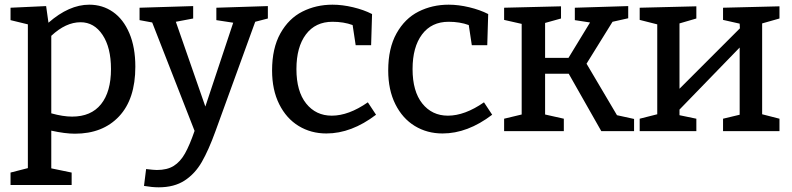

<svg xmlns="http://www.w3.org/2000/svg" viewBox="-20 -560 3383 820"><path d="M558 -275Q558 -137 488.5 -63Q419 11 300 11Q258 11 199 -2V159L286 177V230H25V177L99 158V-456L25 -474V-527L177 -534L187 -463Q275 -540 361 -540Q418 -540 462.5 -509Q507 -478 532.5 -418Q558 -358 558 -275ZM454 -265Q454 -357 418 -411Q382 -465 324 -465Q261 -465 199 -407V-76Q249 -62 288 -62Q369 -62 411.5 -115Q454 -168 454 -265Z M1124 -534V-481L1070 -467L900 1Q871 81 842 131.5Q813 182 768.5 211Q724 240 658 240Q630 240 595 234L604 162Q638 166 650 166Q694 166 722 148.5Q750 131 770 95.5Q790 60 811 -1L630 -464L576 -474V-527L805 -534V-481L731 -467L857 -105L976 -463L904 -474V-527Z M1586 -70Q1481 10 1374 10Q1308 10 1255.5 -22Q1203 -54 1172.5 -115Q1142 -176 1142 -259Q1142 -354 1177.5 -417.5Q1213 -481 1271.5 -510.5Q1330 -540 1400 -540Q1442 -540 1488 -529Q1534 -518 1569 -500L1565 -367H1499L1486 -453Q1448 -467 1400 -467Q1327 -467 1286.5 -413Q1246 -359 1246 -265Q1246 -170 1287.5 -118Q1329 -66 1397 -66Q1469 -66 1551 -123Z M2082 -70Q1977 10 1870 10Q1804 10 1751.5 -22Q1699 -54 1668.5 -115Q1638 -176 1638 -259Q1638 -354 1673.5 -417.5Q1709 -481 1767.5 -510.5Q1826 -540 1896 -540Q1938 -540 1984 -529Q2030 -518 2065 -500L2061 -367H1995L1982 -453Q1944 -467 1896 -467Q1823 -467 1782.5 -413Q1742 -359 1742 -265Q1742 -170 1783.5 -118Q1825 -66 1893 -66Q1965 -66 2047 -123Z M2485 -288 2615 -68 2688 -52V0H2548L2409 -245H2308V-71L2388 -53V0H2133V-53L2208 -71V-458L2133 -475V-527L2376 -533V-481L2308 -462V-313H2408L2500 -464L2435 -474V-527L2663 -534V-482L2596 -467Z M3309 -533V-481L3235 -460V-72L3309 -53V0H3068V-53L3139 -70V-357L2882 -92V-68L2954 -53V0H2712V-53L2787 -72V-456L2712 -475V-527L2954 -533V-481L2882 -460V-181L3140 -439L3139 -459L3068 -475V-527Z"/></svg>

Font: Bitter Pro Medium
Style: Regular
Weight: 500
Designer: Sol Matas, and Bitter project Authors
Foundry: Sol Matas
Version: Version 1.010